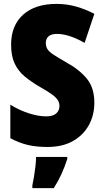

<svg xmlns="http://www.w3.org/2000/svg" viewBox="-20 -744 531 985"><path d="M464 -217Q464 -153 435.5 -101.5Q407 -50 353.5 -20Q300 10 223 10Q168 10 124 0Q80 -10 33 -35V-207Q80 -178 128.5 -162.5Q177 -147 217 -147Q252 -147 268.5 -162Q285 -177 285 -200Q285 -216 277 -229.5Q269 -243 247.5 -259Q226 -275 185 -298Q140 -324 106.5 -352Q73 -380 55 -418.5Q37 -457 37 -515Q37 -613 98.5 -668.5Q160 -724 270 -724Q322 -724 370 -710.5Q418 -697 464 -673L414 -524Q333 -570 273 -570Q242 -570 228.5 -557Q215 -544 215 -524Q215 -506 223 -492.5Q231 -479 254.5 -463.5Q278 -448 322 -423Q390 -385 427 -338.5Q464 -292 464 -217ZM325 72Q312 112 295.5 148.5Q279 185 256 221H146V207Q150 189 154.5 162Q159 135 162 108Q165 81 165 61H325Z"/></svg>

Font: Noto Sans Malayalam Condensed Black
Style: Regular
Weight: 900
Width: 3
Designer: Jelle Bosma - Monotype Design Team
Foundry: Monotype Imaging Inc.
Version: Version 2.104; ttfautohint (v1.8.4.7-5d5b)